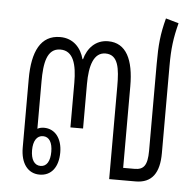

<svg xmlns="http://www.w3.org/2000/svg" viewBox="-48 -672 732 726"><g transform="rotate(5 318.0 -309.0)"><path d="M128 6C173 6 199 -29 199 -84C199 -137 172 -172 130 -172C121 -172 112 -170 105 -166V-346C105 -414 114 -472 166 -472C215 -472 229 -421 229 -351V-182H277V-351C277 -420 292 -472 337 -472C386 -472 392 -419 392 -352V0H492C555 0 582 -41 582 -115V-447C582 -512 587 -552 602 -610L553 -624C537 -564 533 -522 533 -450V-120C533 -63 518 -47 484 -47H441V-357C441 -457 412 -519 343 -519C295 -519 265 -485 254 -443H252C241 -485 211 -519 161 -519C87 -519 56 -455 56 -351V-90C56 -30 84 6 128 6ZM129 -27C105 -27 92 -49 92 -84C92 -118 105 -140 129 -140C153 -140 165 -118 165 -84C165 -49 153 -27 129 -27Z"/></g></svg>

Font: Noto Sans Thai Looped ExtraCondensed Light
Style: Regular
Weight: 300
Width: 2
Designer: Sasikarn Vongin, Ben Mitchell
Foundry: The Fontpad Ltd
Version: Version 1.001